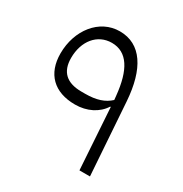

<svg xmlns="http://www.w3.org/2000/svg" viewBox="-147 -726 797 838"><g transform="rotate(30 251.5 -307.0)"><path d="M369 0H422L397 -364C386 -521 327 -614 219 -614C116 -614 42 -518 42 -401C42 -299 102 -239 208 -239C268 -239 319 -265 346 -308H349ZM223 -302H205C130 -302 92 -337 92 -407C92 -492 141 -553 214 -553C292 -553 333 -485 345 -362L347 -342C318 -315 280 -302 223 -302Z"/></g></svg>

Font: IBM Plex Arabic Light
Style: Regular
Weight: 300
Designer: Mike Abbink, Paul van der Laan, Pieter van Rosmalen, Wael Morcos, Khajak Apelian
Foundry: Bold Monday
Version: Version 1.0